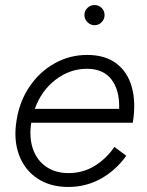

<svg xmlns="http://www.w3.org/2000/svg" viewBox="-20 -730 583 762"><path d="M46 -254Q58 -329 98 -387.5Q138 -446 197.5 -479Q257 -512 326 -512Q397 -512 442 -478Q487 -444 503.5 -383Q520 -322 507 -243H104Q95 -185 110.5 -139.5Q126 -94 163 -68.5Q200 -43 252 -43Q309 -43 355.5 -71.5Q402 -100 434 -147L481 -112Q441 -55 381.5 -21.5Q322 12 251 12Q179 12 128 -22Q77 -56 55 -116.5Q33 -177 46 -254ZM325 -457Q257 -457 200.5 -413.5Q144 -370 118 -298H453Q455 -372 422.5 -414.5Q390 -457 325 -457ZM315 -670Q315 -687 327 -698.5Q339 -710 355 -710Q372 -710 383.5 -698.5Q395 -687 395 -670Q395 -654 383.5 -642Q372 -630 355 -630Q339 -630 327 -642Q315 -654 315 -670Z"/></svg>

Font: Oak Sans Light Italic
Style: Regular
Weight: 400
Italic angle: -9.5°
Foundry: Erik Kennedy, Walven
Version: Version 1.000;Glyphs 3.1.2 (3151)